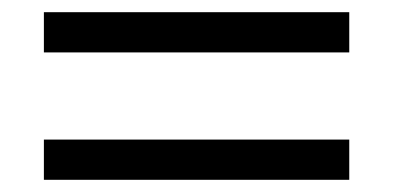

<svg xmlns="http://www.w3.org/2000/svg" viewBox="-20 -411 645 315"><path d="M52 -325V-391H553V-325ZM52 -116V-182H553V-116Z"/></svg>

Font: Chivo Medium ExtraLight
Style: Regular
Weight: 250
Version: Version 2.002